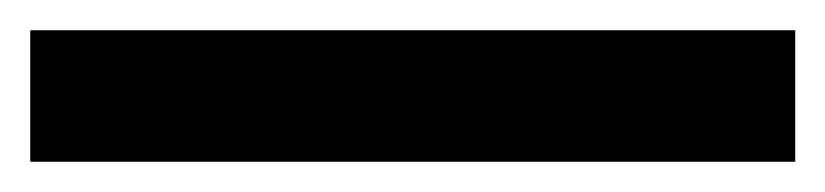

<svg xmlns="http://www.w3.org/2000/svg" viewBox="-23 -867 546 127"><path d="M503 -760H-3V-847H503Z"/></svg>

Font: Noto Sans Javanese SemiBold
Style: Regular
Weight: 600
Version: Version 2.004